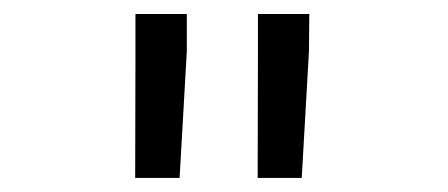

<svg xmlns="http://www.w3.org/2000/svg" viewBox="-20 -770 640 274"><path d="M348.1 -750H421.4L420.9 -696.8L410.6 -516.1H347.7L348.1 -689ZM173.3 -750H246.6V-696.8L236.3 -516.1H172.9L173.3 -689Z"/></svg>

Font: RobotoMono-Regular
Style: Regular
Weight: 400
Designer: Google
Version: Version 2.000985; 2015; ttfautohint (v1.3)